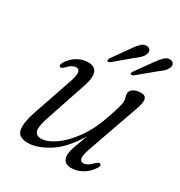

<svg xmlns="http://www.w3.org/2000/svg" viewBox="-158 -762 828 881"><g transform="rotate(30 256.0 -321.5)"><path d="M450.5 -75.5Q461 -70.5 450.5 -53.5Q432.5 -25 404.2 -8.2Q376 8.5 346.5 8.5Q299.5 8.5 299.5 -34Q299.5 -52.5 309.2 -80.5Q319 -108.5 336.5 -154.5Q282.5 -65 222 -28.2Q161.5 8.5 116 8.5Q63.5 8.5 57.2 -28Q51 -64.5 73.5 -129.5L143 -332.5Q156.5 -372 153.5 -387.8Q150.5 -403.5 135.5 -403.5Q125.5 -403.5 114.2 -397.5Q103 -391.5 87.5 -375Q76 -364 69.5 -367.5Q60 -372 69.5 -389.5Q86 -417.5 113.2 -434.2Q140.5 -451 171 -451Q243.5 -451 209 -349.5L136.5 -133.5Q118.5 -80 125 -59.5Q131.5 -39 159 -39Q188.5 -39 229.2 -66.2Q270 -93.5 310 -148.2Q350 -203 377.5 -284.5Q393 -331.5 397.8 -349.5Q402.5 -367.5 402.5 -377.5Q402.5 -387.5 399.2 -396.2Q396 -405 396 -416Q396 -431.5 411.8 -441.2Q427.5 -451 452.5 -451Q475 -451 479.2 -433Q483.5 -415 468.5 -375L377 -114.5Q361.5 -71.5 364 -54.8Q366.5 -38 382.5 -38Q392 -38 403.8 -44.5Q415.5 -51 432 -68Q444 -79 450.5 -75.5ZM308.5 -603Q323.5 -625 337 -638.2Q350.5 -651.5 367 -650.5Q380 -649.5 385.2 -640.8Q390.5 -632 386 -619.5Q381.5 -607 370.8 -596.2Q360 -585.5 345 -574.5L260 -503.5Q249 -495.5 244 -500.5Q239.5 -505 247.5 -517ZM432.5 -604Q448 -625.5 461.5 -638.5Q475 -651.5 491.5 -650Q504 -649 509.2 -640Q514.5 -631 509.5 -619Q504.5 -606 493.5 -595.5Q482.5 -585 467.5 -574.5L382.5 -504Q371.5 -496.5 366.5 -501.5Q362.5 -506 370.5 -517.5Z"/></g></svg>

Font: Fraunces 72pt S050 Light
Style: Italic
Weight: 300
Italic angle: -16°
Version: Version 1.000; ttfautohint (v1.8.3)